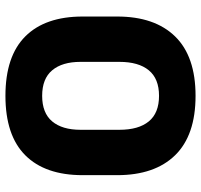

<svg xmlns="http://www.w3.org/2000/svg" viewBox="-36 -656 708 675"><g transform="rotate(90 317.5 -319.0)"><path d="M317.4 15.4Q178.2 15.4 108.4 -54.5Q38.6 -124.4 38.6 -256.1V-377.5Q38.6 -509.4 108.7 -581.2Q178.8 -653 317.4 -653Q456 -653 526.2 -581.2Q596.3 -509.4 596.3 -377.5V-256.1Q596.3 -124.4 526.5 -54.5Q456.7 15.4 317.4 15.4ZM317.4 -113.7Q377.8 -113.7 407.3 -149Q436.8 -184.3 436.8 -248.6V-385.3Q436.8 -452.6 407.3 -488.6Q377.8 -524.6 317.4 -524.6Q257.1 -524.6 227.6 -488.6Q198 -452.6 198 -385.3V-248.6Q198 -184.3 227.6 -149Q257.1 -113.7 317.4 -113.7Z"/></g></svg>

Font: Anek Bangla Medium
Style: Regular
Weight: 500
Designer: Sulekha Rajkumar (Bangla), Yesha Goshar (Latin)
Foundry: Ek Type
Version: Version 1.003